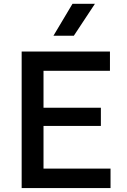

<svg xmlns="http://www.w3.org/2000/svg" viewBox="-20 -964 652 984"><path d="M91 0V-700H543.5V-601H203V-412H497V-318.5H203V-100H546.5V0ZM254 -781 351.5 -944.5H466.5L358.5 -781Z"/></svg>

Font: Geologica Cursive
Style: Regular
Weight: 400
Designer: Sindre Bremnes, Frode Helland
Foundry: Monokrom Skriftforlag AS
Version: Version 1.010;gftools[0.9.28]